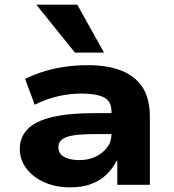

<svg xmlns="http://www.w3.org/2000/svg" viewBox="-20 -794 746 825"><path d="M281 11Q219 11 170 -11Q121 -33 93 -70.5Q65 -108 65 -154Q65 -204 98 -238.5Q131 -273 202.5 -290.5Q274 -308 389 -308H481V-218H399Q354 -218 322.5 -215.5Q291 -213 270.5 -206.5Q250 -200 240.5 -189Q231 -178 231 -161Q231 -134 255.5 -120Q280 -106 322 -106Q359 -106 390 -120.5Q421 -135 440 -160Q459 -185 459 -217V-315Q459 -359 426.5 -375.5Q394 -392 330 -392Q281 -392 231.5 -381Q182 -370 129 -344L88 -455Q129 -475 172 -488Q215 -501 262 -507.5Q309 -514 358 -514Q441 -514 500.5 -491Q560 -468 592 -419.5Q624 -371 624 -291V0H484V-102L481 -103Q463 -68 436 -42.5Q409 -17 371 -3Q333 11 281 11ZM302 -568 136 -774H312L427 -568Z"/></svg>

Font: Nunito Sans 7pt SemiExpanded ExtraBold
Style: Regular
Weight: 800
Width: 6
Designer: Vernon Adams
Foundry: Vernon Adams
Version: Version 3.101;gftools[0.9.27]